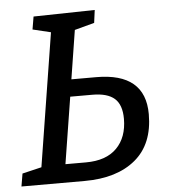

<svg xmlns="http://www.w3.org/2000/svg" viewBox="-51 -746 702 793"><g transform="rotate(-5 300.0 -350.0)"><path d="M6 0 15 -53 95 -72 183 -624 108 -642 117 -695 371 -700 364 -647 282 -625 250 -423H353Q556 -423 556 -252Q556 -128 479 -64Q402 0 268 0ZM331 -352H239L195 -76H280Q364 -76 408 -120.5Q452 -165 452 -242Q452 -300 422.5 -326Q393 -352 331 -352Z"/></g></svg>

Font: Bitter Medium
Style: Italic
Weight: 500
Italic angle: -9°
Designer: Sol Matas, and Bitter project Authors
Foundry: Sol Matas
Version: Version 2.001